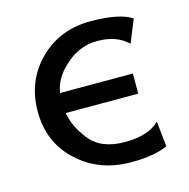

<svg xmlns="http://www.w3.org/2000/svg" viewBox="-85 -603 689 700"><g transform="rotate(-15 259.5 -252.5)"><path d="M455 -104Q414 -62 324 -62Q233 -62 191 -117Q152 -166 142 -220H416V-296H141Q150 -350 194 -390Q249 -444 320 -444H322Q394 -444 436 -403L471 -489Q425 -520 315 -520Q205 -520 129 -450Q45 -371 45 -252Q45 -134 126 -60Q207 15 327 15H330Q414 15 465 -8Z"/></g></svg>

Font: Sawarabi Gothic
Style: Regular
Weight: 400
Designer: mshio (mshio@users.sourceforge.jp)
Version: Version 20141215